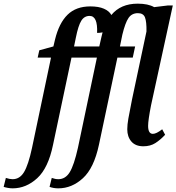

<svg xmlns="http://www.w3.org/2000/svg" viewBox="-142 -790 965 1050"><path d="M745 -83 761 -53Q735 -25 707.5 -7.5Q680 10 642 10Q599 10 576.5 -16Q554 -42 554 -83Q554 -108 560 -142Q566 -176 580 -246L659 -618Q660 -671 651 -694.5Q642 -718 612 -718Q579 -718 561 -692Q543 -666 527 -600L514 -536H597L584 -475H500L399 2Q372 129 311.5 184.5Q251 240 177 240Q151 240 129 232L141 183Q160 190 177 190Q216 190 239.5 151.5Q263 113 284 19L388 -475H249L148 2Q122 129 61.5 184.5Q1 240 -73 240Q-85 240 -99 237.5Q-113 235 -122 232L-110 183Q-89 190 -73 190Q-34 190 -10.5 151Q13 112 33 19L137 -475H64L73 -515L150 -536L159 -574Q181 -664 227.5 -709.5Q274 -755 352 -755Q397 -755 426 -742.5Q455 -730 467 -708Q518 -770 611 -770Q668 -770 701 -751L775 -760H803L684 -214Q668 -132 668 -102Q668 -58 694 -58Q713 -58 745 -83ZM413 -589 419 -613Q405 -610 389 -610Q393 -703 348 -703Q319 -703 302.5 -676.5Q286 -650 273 -585L263 -536H401Z"/></svg>

Font: Noto Serif CondSemiBold
Style: Italic
Weight: 600
Width: 3
Italic angle: -12°
Designer: Monotype Design Team
Foundry: Monotype Imaging Inc.
Version: Version 1.001